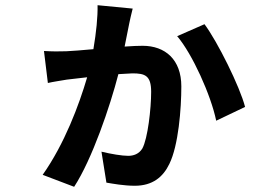

<svg xmlns="http://www.w3.org/2000/svg" viewBox="-20 -651 1040 738"><path d="M766 -558 661 -512C719 -444 791 -285 811 -187L922 -240C902 -318 816 -491 766 -558ZM149 -455 164 -332C185 -337 215 -341 237 -345L315 -354C284 -248 228 -98 144 21L265 67C334 -39 403 -242 435 -366L489 -369C537 -369 561 -361 561 -298C561 -234 548 -118 527 -80C514 -59 493 -52 473 -52C449 -52 407 -59 370 -68L389 51C413 55 456 63 498 63C567 63 607 29 631 -21C666 -92 677 -233 677 -319C677 -422 615 -475 528 -475C512 -475 487 -474 459 -472L477 -562C480 -577 485 -598 490 -618L355 -631C356 -586 350 -527 339 -462C296 -458 258 -455 235 -454C207 -453 182 -453 149 -455Z"/></svg>

Font: Noto Sans JP
Style: Bold
Weight: 700
Designer: Ryoko NISHIZUKA 西塚涼子 (kana, bopomofo & ideographs); Paul D. Hunt (Latin, Greek & Cyrillic); Sandoll Communications 산돌커뮤니
Foundry: Adobe
Version: Version 2.004;hotconv 1.0.118;makeotfexe 2.5.65603